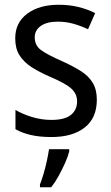

<svg xmlns="http://www.w3.org/2000/svg" viewBox="-20 -566 468 807"><path d="M387 -147Q387 -70 336 -30Q285 10 196 10Q147 10 110 1.5Q73 -7 45 -23V-104Q73 -87 113.5 -74.5Q154 -62 196 -62Q252 -62 278 -83Q304 -104 304 -140Q304 -171 280.5 -193Q257 -215 191 -243Q145 -263 112.5 -284Q80 -305 62 -333.5Q44 -362 44 -405Q44 -471 94.5 -508.5Q145 -546 227 -546Q270 -546 308 -537Q346 -528 380 -511L350 -443Q321 -457 289 -466Q257 -475 223 -475Q177 -475 151.5 -457Q126 -439 126 -409Q126 -375 152.5 -355.5Q179 -336 245 -307Q289 -287 321 -266.5Q353 -246 370 -217.5Q387 -189 387 -147ZM271 70Q266 91 254 118Q242 145 227 172.5Q212 200 195 221H148V209Q155 192 163 165Q171 138 177 110Q183 82 186 61H271Z"/></svg>

Font: Noto Sans SemiCondensed
Style: Regular
Weight: 400
Width: 4
Designer: Monotype Design Team
Foundry: Monotype Imaging Inc.
Version: Version 2.013; ttfautohint (v1.8.4.7-5d5b)